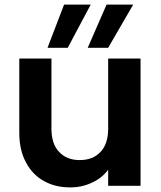

<svg xmlns="http://www.w3.org/2000/svg" viewBox="-20 -809 701 836"><path d="M451 -554C451 -554 451 -249 451 -249C451 -249 451 -249 451 -249C451 -205 440 -171 418 -148C396 -124 366 -112 327 -112C327 -112 327 -112 327 -112C289 -112 259 -124 237 -148C215 -171 204 -205 204 -249C204 -249 204 -554 204 -554C204 -554 64 -554 64 -554C64 -554 64 -229 64 -229C64 -229 64 -229 64 -229C64 -180 74 -137 93 -102C112 -66 138 -39 171 -21C204 -2 243 7 286 7C286 7 286 7 286 7C320 7 352 0 381 -14C410 -27 433 -46 451 -70C451 -70 451 0 451 0C451 0 592 0 592 0C592 0 592 -554 592 -554C592 -554 451 -554 451 -554ZM375 -789C375 -789 259 -789 259 -789C259 -789 187 -601 187 -601C187 -601 275 -601 275 -601C275 -601 375 -789 375 -789ZM560 -789C560 -789 444 -789 444 -789C444 -789 362 -601 362 -601C362 -601 451 -601 451 -601C451 -601 560 -789 560 -789Z"/></svg>

Font: Girnar Poppins
Style: SemiBold
Weight: 500
Designer: Ninad Kale (Devanagari), Jonny Pinhorn (Latin)
Foundry: Indian Type Foundry
Version: ""